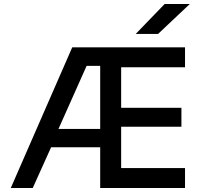

<svg xmlns="http://www.w3.org/2000/svg" viewBox="-20 -942 1016 962"><path d="M414 -612 273 -296H482V-612ZM482 0V-204H236L144 0H34L342 -705H907V-605H587V-402H889V-307H587V-100H907V0ZM772 -772H660L805 -922H931Z"/></svg>

Font: Manrope Medium
Style: Medium
Weight: 500
Designer: Mikhail Sharanda
Foundry: Mikhail Sharanda
Version: Version 4.000;hotconv 1.0.109;makeotfexe 2.5.65596